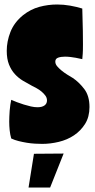

<svg xmlns="http://www.w3.org/2000/svg" viewBox="-20 -629 423 854"><path d="M82 -561Q116 -588 155 -598.5Q194 -609 234 -609Q263 -609 291.5 -604Q320 -599 346 -591Q348 -530 348.5 -491.5Q349 -453 349 -432Q349 -402 348 -389.5Q347 -377 346 -366Q344 -366 336 -368Q328 -370 317 -372Q306 -374 293.5 -375.5Q281 -377 269 -377Q251 -377 238.5 -372.5Q226 -368 226 -355Q226 -344 234 -334.5Q242 -325 253.5 -315.5Q265 -306 278.5 -297.5Q292 -289 304 -282Q331 -264 354.5 -233.5Q378 -203 378 -153Q378 -109 358.5 -78Q339 -47 309 -27Q279 -7 241.5 2Q204 11 168 11Q154 11 136 10Q118 9 99.5 6Q81 3 63 -1.5Q45 -6 30 -13Q25 -30 23 -49.5Q21 -69 21 -88Q21 -97 21.5 -110Q22 -123 23 -136.5Q24 -150 26 -163Q28 -176 30 -185Q41 -180 55.5 -174.5Q70 -169 86 -164Q102 -159 117.5 -155.5Q133 -152 147 -152Q167 -152 178 -160Q189 -168 189 -182Q189 -194 182 -203.5Q175 -213 165 -221.5Q155 -230 143 -236.5Q131 -243 121 -248Q102 -258 82 -270Q62 -282 46 -299.5Q30 -317 20 -342Q10 -367 10 -403Q10 -445 26.5 -487Q43 -529 82 -561ZM263 54 203 205H107L131 55Z"/></svg>

Font: Ranchers
Style: Regular
Weight: 400
Designer: Pablo Impallari, Brenda Gallo
Foundry: Pablo Impallari, Brenda Gallo
Version: Version 1.000; ttfautohint (v0.8) -G 200 -r 50